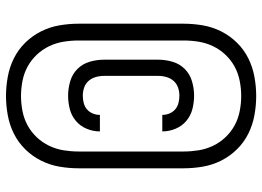

<svg xmlns="http://www.w3.org/2000/svg" viewBox="-137 -660 874 640"><g transform="rotate(90 300.0 -340.0)"><path d="M300 77Q268 77 235.5 71Q203 65 174 50.5Q145 36 122 12.5Q99 -11 84.5 -40Q70 -69 64.5 -101Q59 -133 59 -165V-515Q59 -547 64.5 -579Q70 -611 84.5 -640Q99 -669 122 -692.5Q145 -716 174 -730.5Q203 -745 235.5 -751Q268 -757 300 -757Q332 -757 364.5 -751Q397 -745 426 -730.5Q455 -716 478 -692.5Q501 -669 515.5 -640Q530 -611 535.5 -579Q541 -547 541 -515V-165Q541 -133 535.5 -101Q530 -69 515.5 -40Q501 -11 478 12.5Q455 36 426 50.5Q397 65 364.5 71Q332 77 300 77ZM300 27Q325 27 350.5 22Q376 17 398 5Q420 -7 437.5 -25.5Q455 -44 466 -67Q477 -90 481 -115Q485 -140 485 -165V-515Q485 -540 481 -565Q477 -590 466 -613Q455 -636 437.5 -654.5Q420 -673 398 -685Q376 -697 350.5 -702Q325 -707 300 -707Q275 -707 249.5 -702Q224 -697 202 -685Q180 -673 162.5 -654.5Q145 -636 134 -613Q123 -590 119 -565Q115 -540 115 -515V-165Q115 -140 119 -115Q123 -90 134 -67Q145 -44 162.5 -25.5Q180 -7 202 5Q224 17 249.5 22Q275 27 300 27ZM299 -130Q275 -130 251 -137Q227 -144 210 -161Q193 -178 186 -201.5Q179 -225 179 -249V-431Q179 -455 186 -478.5Q193 -502 210 -519Q227 -536 251 -543Q275 -550 299 -550Q321 -550 343 -544.5Q365 -539 382.5 -524.5Q400 -510 409 -488.5Q418 -467 418 -445Q418 -445 418 -444.5Q418 -444 418 -444H363Q363 -444 363 -444Q363 -444 363 -444Q363 -457 358 -468.5Q353 -480 344 -487.5Q335 -495 323 -498Q311 -501 299 -501Q285 -501 272 -496.5Q259 -492 250 -482Q241 -472 237 -458.5Q233 -445 233 -431V-249Q233 -235 237 -221.5Q241 -208 250 -198Q259 -188 272 -183.5Q285 -179 299 -179Q311 -179 323 -182Q335 -185 344 -192.5Q353 -200 358 -211.5Q363 -223 363 -236Q363 -236 363 -236Q363 -236 363 -236H418Q418 -236 418 -235.5Q418 -235 418 -235Q418 -213 409 -191.5Q400 -170 382.5 -155.5Q365 -141 343 -135.5Q321 -130 299 -130Z"/></g></svg>

Font: Iosevka SS04 Light Extended
Style: Regular
Weight: 300
Width: 7
Monospace: yes
Designer: Belleve Invis
Foundry: Belleve Invis
Version: Version 19.0.0; ttfautohint (v1.8.4)